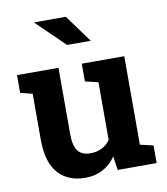

<svg xmlns="http://www.w3.org/2000/svg" viewBox="-85 -833 794 915"><g transform="rotate(-10 311.5 -376.0)"><path d="M254.9 10.3Q171.4 10.3 123.8 -42.7Q76.2 -95.7 76.2 -207.5V-427.7L18.1 -442.4V-528.3H76.2H218.8V-206.5Q218.8 -149.9 238.5 -125.2Q258.3 -100.6 298.3 -100.6Q330.1 -100.6 354.5 -113Q378.9 -125.5 394.5 -148.4V-427.7L331.5 -442.4V-528.3H394.5H537.1V-100.1L600.6 -85.4V0H412.1L402.3 -66.9Q377.4 -29.8 339.8 -9.8Q302.2 10.3 254.9 10.3ZM392.6 -628.4H388.7H278.3L143.6 -758.8L144.5 -761.7H295.4Z"/></g></svg>

Font: Robotiche
Style: Bold
Weight: 700
Designer: Google
Version: Version 2.001